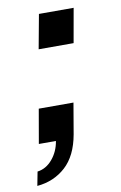

<svg xmlns="http://www.w3.org/2000/svg" viewBox="-81 -574 497 790"><g transform="rotate(-10 167.5 -179.0)"><path d="M112.8 -383.8 139.2 -526.9H284.2L258.8 -383.8ZM9.8 168.9 21 110.8Q57.6 106 84 74.5Q110.4 43 117.2 0H45.9L70.8 -143.1H215.8L193.8 -14.2Q178.2 73.2 129.2 117.9Q80.1 162.6 9.8 168.9Z"/></g></svg>

Font: Archivo
Style: Bold Italic
Weight: 700
Italic angle: -10°
Designer: Hector Gatti
Foundry: Omnibus-Type
Version: Version 2.001